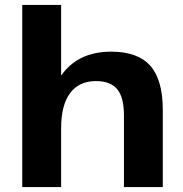

<svg xmlns="http://www.w3.org/2000/svg" viewBox="-20 -760 744 780"><path d="M483.5 -291.9Q483.5 -364.5 456.2 -397.5Q429 -430.6 369.5 -430.6Q301.1 -430.6 264.7 -381.6Q228.3 -332.7 228.3 -239.3L170.5 -157.3L171.5 -227.4Q171.5 -384 239 -467Q306.4 -550.1 431.7 -550.1Q539.6 -550.1 590.4 -493Q641.3 -435.9 641.3 -314V0H483.5ZM70.4 -740H228.3V-378.6V0H70.4Z"/></svg>

Font: Pathway Extreme 8pt Thin
Style: Regular
Weight: 100
Version: Version 1.001;gftools[0.9.26]